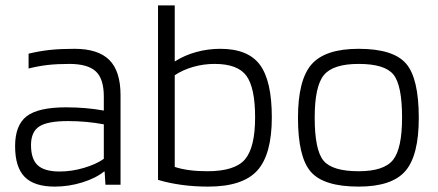

<svg xmlns="http://www.w3.org/2000/svg" viewBox="-20 -685 1623 712"><path d="M183 7Q107 7 71.5 -29Q36 -65 36 -143Q36 -221 79 -254Q122 -287 225 -287Q262 -287 297 -284Q332 -281 365 -275V-327Q365 -393 335 -420.5Q305 -448 237 -448Q191 -448 156.5 -444Q122 -440 86 -431V-486Q128 -496 166.5 -500Q205 -504 256 -504Q344 -504 385.5 -462.5Q427 -421 427 -332V0H371L368 -49H366Q335 -24 285 -8.5Q235 7 183 7ZM232 -236Q156 -236 125.5 -216Q95 -196 95 -147Q95 -95 120 -72Q145 -49 201 -49Q246 -49 291.5 -62.5Q337 -76 365 -96V-224Q332 -230 299.5 -233Q267 -236 232 -236Z M797 -504Q900 -504 944 -444.5Q988 -385 988 -250Q988 -112 934 -52.5Q880 7 752 7Q700 7 653 0.5Q606 -6 566 -18V-665H628V-457Q664 -480 707.5 -492Q751 -504 797 -504ZM926 -250Q926 -359 894 -403.5Q862 -448 776 -448Q735 -448 696.5 -437Q658 -426 628 -406V-66Q652 -58 682.5 -54Q713 -50 749 -50Q851 -50 888.5 -94Q926 -138 926 -250Z M1533 -248Q1533 -108 1483 -50.5Q1433 7 1310 7Q1181 7 1133 -47.5Q1085 -102 1085 -248Q1085 -389 1135.5 -446.5Q1186 -504 1310 -504Q1438 -504 1485.5 -449.5Q1533 -395 1533 -248ZM1147 -249Q1147 -129 1179.5 -89.5Q1212 -50 1310 -50Q1404 -50 1437.5 -92Q1471 -134 1471 -249Q1471 -369 1439 -408.5Q1407 -448 1310 -448Q1215 -448 1181 -406.5Q1147 -365 1147 -249Z"/></svg>

Font: Blinker Light
Style: Regular
Weight: 300
Designer: Juergen Huber
Foundry: supertype
Version: Version 1.017;hotconv 1.0.117;makeotfexe 2.5.65602